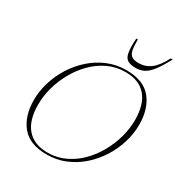

<svg xmlns="http://www.w3.org/2000/svg" viewBox="-213 -1087 1178 1249"><g transform="rotate(30 376.0 -462.5)"><path d="M744 -457.5Q744 -391 723.5 -324.2Q703 -257.5 665.2 -197.5Q627.5 -137.5 574.8 -90.8Q522 -44 457.2 -17Q392.5 10 318.5 10Q189.5 10 129.5 -63.2Q69.5 -136.5 69.5 -257.5Q69.5 -324 90 -390.8Q110.5 -457.5 148.2 -517.5Q186 -577.5 238.8 -624.2Q291.5 -671 356.2 -698Q421 -725 495 -725Q624 -725 684 -651.8Q744 -578.5 744 -457.5ZM108.5 -245Q108.5 -126 162 -64.8Q215.5 -3.5 316.5 -3.5Q386.5 -3.5 446.5 -31.8Q506.5 -60 554.2 -108Q602 -156 635.8 -216.5Q669.5 -277 687.2 -342.5Q705 -408 705 -470Q705 -589 651.8 -650.2Q598.5 -711.5 497 -711.5Q427 -711.5 367 -683.2Q307 -655 259.2 -607Q211.5 -559 177.8 -498.5Q144 -438 126.2 -372.8Q108.5 -307.5 108.5 -245ZM538.5 -804Q589 -804 628.8 -833.8Q668.5 -863.5 705.5 -935H720Q683.5 -867 655.2 -830.8Q627 -794.5 599.2 -780.8Q571.5 -767 536.5 -767Q497.5 -767 476.2 -780.8Q455 -794.5 448.8 -830.8Q442.5 -867 447 -935H458.5Q458 -883.5 464.2 -855Q470.5 -826.5 488.2 -815.2Q506 -804 538.5 -804Z"/></g></svg>

Font: Newsreader Display ExtraLight
Style: Italic
Weight: 275
Italic angle: -17°
Designer: Hugues Gentile
Foundry: Production Type
Version: Version 1.001